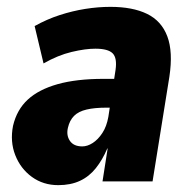

<svg xmlns="http://www.w3.org/2000/svg" viewBox="-20 -529 551 560"><path d="M150 11Q106 11 73 -13Q40 -37 24.5 -76.5Q9 -116 18 -162Q29 -209 61 -238.5Q93 -268 148 -283.5Q203 -299 282 -299H332L319 -215H290Q256 -215 232.5 -209.5Q209 -204 196 -191Q183 -178 178 -156Q173 -134 184 -118Q195 -102 220 -102Q235 -102 250.5 -112Q266 -122 278.5 -141Q291 -160 296 -188L317 -325Q322 -360 308.5 -373.5Q295 -387 258 -387Q229 -387 189 -377.5Q149 -368 107 -344L81 -453Q117 -473 154 -485Q191 -497 228.5 -503Q266 -509 302 -509Q367 -509 409 -488.5Q451 -468 468 -423Q485 -378 474 -305L425 0H279L294 -96H293Q279 -63 259.5 -38.5Q240 -14 213 -1.5Q186 11 150 11Z"/></svg>

Font: Nunito Sans 10pt Condensed Black
Style: Italic
Weight: 900
Width: 3
Italic angle: -9°
Designer: Vernon Adams
Foundry: Vernon Adams
Version: Version 3.101;gftools[0.9.27]